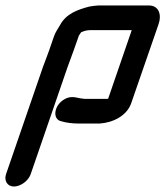

<svg xmlns="http://www.w3.org/2000/svg" viewBox="-29 -470 604 701"><path d="M83 166 218 -226C222 -239 236 -273 240 -286L259 -340L267 -352C278 -357 288 -360 301 -360H452L366 -110C365 -109 363 -109 362 -109H279C276 -110 271 -110 264 -111C245 -115 228 -120 207 -108C167 -86 161 -33 196 -27C211 -22 236 -19 257 -19H335C383 -22 434 -47 450 -93L550 -382C562 -416 551 -450 515 -450H329C317 -449 307 -448 297 -446C255 -435 212 -420 190 -378C183 -366 173 -352 168 -337L150 -285C146 -272 132 -238 128 -226L-7 166C-15 190 -2 211 22 211C46 211 75 190 83 166Z"/></svg>

Font: Electronic
Style: BlkSuIt
Weight: 900
Version: Version 1.011